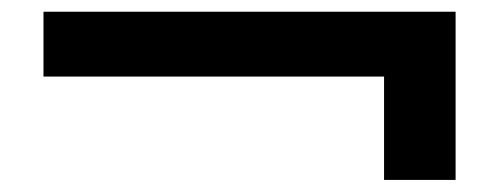

<svg xmlns="http://www.w3.org/2000/svg" viewBox="-20 -418 835 321"><path d="M52.7 -398.4H741.7V-117.2H622.1V-290H52.7Z"/></svg>

Font: Lunasima
Style: Bold
Weight: 700
Designer: The DocRepair Project, Monotype Design Team
Foundry: Google
Version: Version 2.009